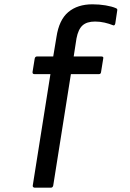

<svg xmlns="http://www.w3.org/2000/svg" viewBox="-20 -686 605 891"><path d="M141 185Q137 185 134 182Q131 179 132 175L214 -342H140Q130 -342 131 -352L141 -414Q143 -424 152 -424H227L242 -514Q254 -594 297 -630Q340 -666 409 -666Q441 -666 470.5 -661Q500 -656 518 -648Q526 -645 524 -637L515 -577Q512 -565 504 -569Q487 -576 465.5 -581Q444 -586 421 -586Q383 -586 363 -568Q343 -550 335 -508L322 -424H450Q462 -424 459 -414L449 -352Q448 -342 439 -342H309L227 175Q226 180 223 182.5Q220 185 216 185Z"/></svg>

Font: Sofia Sans Semi Condensed SemiBold
Style: Italic
Weight: 600
Italic angle: -9°
Version: Version 4.100